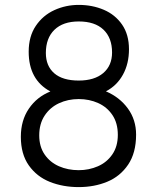

<svg xmlns="http://www.w3.org/2000/svg" viewBox="-20 -755 640 783"><path d="M65 -197Q65 -264 97.8 -312Q130.5 -360 185.5 -382Q97 -429.5 97 -544Q97 -606.5 126 -649.5Q155 -692.5 201.8 -713.8Q248.5 -735 301 -735Q356.5 -735 403 -715.2Q449.5 -695.5 477.8 -654.8Q506 -614 506 -554Q506 -495.5 481.5 -450.8Q457 -406 412 -382.5Q468 -358.5 501.5 -312.5Q535 -266.5 535 -206Q535 -131.5 502.5 -83.5Q470 -35.5 417.2 -13.8Q364.5 8 301 8Q237 8 183.5 -13.2Q130 -34.5 97.5 -80.5Q65 -126.5 65 -197ZM460.5 -205Q460.5 -253 438.5 -285.8Q416.5 -318.5 380.2 -334.8Q344 -351 301 -351Q257 -351 220.2 -333.8Q183.5 -316.5 161.8 -283.2Q140 -250 140 -203Q140 -157 162 -125Q184 -93 220.5 -77Q257 -61 301 -61Q343 -61 379.5 -77Q416 -93 438.2 -125.5Q460.5 -158 460.5 -205ZM437 -541Q437 -600.5 402 -634Q367 -667.5 301 -667.5Q237 -667.5 202 -633.5Q167 -599.5 167 -539Q167 -486 201.2 -456.2Q235.5 -426.5 301 -426.5Q365 -426.5 401 -457Q437 -487.5 437 -541Z"/></svg>

Font: JuliaMono Light
Style: Regular
Weight: 300
Monospace: yes
Designer: cormullion
Foundry: corm
Version: Version 0.054; ttfautohint (v1.8.4)